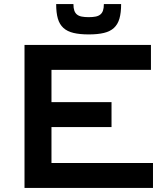

<svg xmlns="http://www.w3.org/2000/svg" viewBox="-20 -920 824 940"><path d="M100 0V-700H719V-578H232V-420H526V-298H232V-122H729V0ZM255 -900H339.5Q339.5 -880.5 343.8 -868.2Q348 -856 357 -848.8Q366 -841.5 380.2 -838.8Q394.5 -836 414.5 -836Q434 -836 448 -838.8Q462 -841.5 471 -848.8Q480 -856 484.2 -868.2Q488.5 -880.5 488.5 -900H573Q573 -857.5 564.8 -829Q556.5 -800.5 537.8 -783.2Q519 -766 488.8 -758.8Q458.5 -751.5 414.5 -751.5Q370.5 -751.5 340 -758.8Q309.5 -766 290.5 -783.2Q271.5 -800.5 263.2 -829Q255 -857.5 255 -900Z"/></svg>

Font: Science Gothic
Style: Regular
Weight: 400
Designer: Thomas Phinney, Vassil Kateliev, Brandon Buerkle
Foundry: Font Detective LLC
Version: Version 1.018